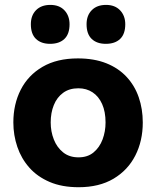

<svg xmlns="http://www.w3.org/2000/svg" viewBox="-20 -751 638 784"><path d="M301 13.5Q233 13.5 182.8 -8Q132.5 -29.5 99.8 -66.5Q67 -103.5 50.8 -151.2Q34.5 -199 34.5 -251Q34.5 -325.5 64.8 -384.8Q95 -444 153.8 -478.2Q212.5 -512.5 298 -512.5Q364 -512.5 413.8 -492.8Q463.5 -473 496.8 -437.2Q530 -401.5 546.5 -353.8Q563 -306 563 -251Q563 -175.5 532.5 -115.8Q502 -56 443.5 -21.2Q385 13.5 301 13.5ZM300.5 -108.5Q338 -108.5 362.2 -128.8Q386.5 -149 398.8 -181.5Q411 -214 411 -251Q411 -295 397 -326.2Q383 -357.5 358 -374Q333 -390.5 300 -390.5Q263 -390.5 237.8 -372Q212.5 -353.5 199.8 -322Q187 -290.5 187 -251Q187 -214 199.8 -181.5Q212.5 -149 237.8 -128.8Q263 -108.5 300.5 -108.5ZM412 -572Q375.5 -572 354.5 -592Q333.5 -612 333.5 -652Q333.5 -688 354.8 -709.5Q376 -731 413 -731Q449.5 -731 470.5 -708.8Q491.5 -686.5 491.5 -652Q491.5 -612 470.5 -592Q449.5 -572 412 -572ZM184.5 -572Q148 -572 127 -592Q106 -612 106 -652Q106 -688 127.2 -709.5Q148.5 -731 185.5 -731Q222.5 -731 243.2 -708.8Q264 -686.5 264 -652Q264 -612 243 -592Q222 -572 184.5 -572Z"/></svg>

Font: Commissioner Thin
Style: Bold
Weight: 700
Version: Version 1.001;gftools[0.9.23]